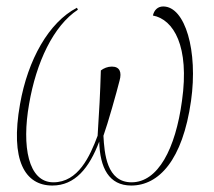

<svg xmlns="http://www.w3.org/2000/svg" viewBox="-20 -564 662 594"><path d="M142 10C212 10 256 -44 287 -126C289 -45 317 10 386 10C471 10 545 -68 571 -252C593 -406 553 -544 485 -544C468 -544 457 -533 453 -516C517 -504 567 -421 543 -252C523 -104 469 0 387 0C310 0 303 -89 300 -144C314 -183 341 -279 350 -315C357 -340 351 -358 326 -358C313 -358 301 -353 292 -346C290 -276 287 -219 282 -144C258 -80 222 0 145 0C67 0 47 -112 70 -242C92 -371 145 -484 221 -534L218 -540C131 -495 66 -379 42 -242C11 -68 57 10 142 10Z"/></svg>

Font: Noto Serif Display Condensed Thin
Style: Italic
Weight: 100
Width: 3
Italic angle: -12°
Designer: Monotype Design Team
Foundry: Monotype Imaging Inc.
Version: Version 2.009